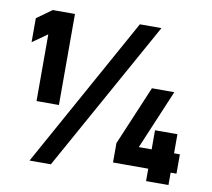

<svg xmlns="http://www.w3.org/2000/svg" viewBox="-77 -783 959 870"><g transform="rotate(10 402.0 -347.5)"><path d="M597.2 -694.8 210.9 0H112.8L498 -694.8ZM28.8 -529.8V-640.1L98.1 -689.9H200.2V-271H97.2V-578.1ZM752 -57.1V0H648.9V-57.1H486.8V-146L602.1 -418.9H705.1L589.8 -146H648.9V-233.9H752V-146H778.8V-57.1Z"/></g></svg>

Font: D-DIN-PRO
Style: Bold
Weight: 700
Designer: Charles Nix
Foundry: Datto Inc.
Version: Version 1.000;hotconv 1.0.109;makeotfexe 2.5.65596